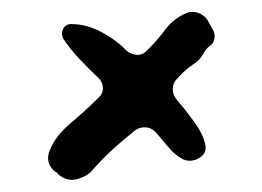

<svg xmlns="http://www.w3.org/2000/svg" viewBox="-20 -385 436 319"><path d="M336 -320Q335 -313 328.5 -308.5Q322 -304 318 -296Q312 -286 306.5 -282Q301 -278 294 -273Q287 -268 274 -254Q267 -247 267 -237Q267 -227 274 -219Q287 -204 302 -183.5Q317 -163 321 -145.5Q325 -128 306 -120Q293 -115 281 -122Q269 -129 258.5 -142Q248 -155 238 -166Q231 -173 221.5 -173.5Q212 -174 204 -168Q185 -153 168 -137.5Q151 -122 135 -104Q127 -93 110 -88Q92 -82 76 -96Q75 -99 71 -100Q54 -115 63 -136Q72 -159 97.5 -180.5Q123 -202 144 -223Q151 -229 151 -238.5Q151 -248 144 -255Q128 -270 112 -287Q96 -304 85 -321Q81 -329 85 -337Q89 -345 98 -345Q124 -345 149 -331.5Q174 -318 190 -301Q197 -295 206.5 -294Q216 -293 223 -300Q239 -315 253.5 -334.5Q268 -354 289 -363Q298 -367 308 -364Q318 -361 324 -353Q329 -344 333.5 -336Q338 -328 336 -320Z"/></svg>

Font: Slackside One
Style: Regular
Weight: 400
Version: Version 1.000